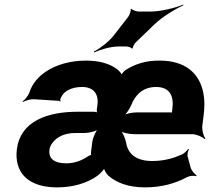

<svg xmlns="http://www.w3.org/2000/svg" viewBox="-20 -800 908 830"><path d="M335 -424C384 -424 408 -394 401 -345L399 -331C398 -324 398 -312 402 -309L405 -311C403 -315 390 -317 383 -317H317C184 -317 69 -276 53 -156C50 -131 51 -108 57 -88C75 -24 136 10 227 10C298 10 357 -9 401 -40C412 -48 432 -68 433 -77H429C428 -68 440 -48 449 -40C485 -9 537 10 607 10C677 10 739 -7 788 -34C799 -40 819 -42 827 -38L830 -42C822 -46 807 -64 804 -76L792 -120C788 -130 792 -147 797 -155L793 -156C789 -149 775 -135 764 -131C727 -115 688 -104 637 -104C571 -104 533 -133 525 -184C521 -205 509 -231 497 -239L493 -236C505 -227 539 -220 560 -220H810C828 -220 855 -209 864 -199L868 -202C859 -212 852 -241 855 -260L860 -299C865 -336 865 -369 859 -398C843 -482 782 -538 671 -538C612 -539 563 -523 524 -498C516 -493 504 -479 504 -472L508 -473C508 -480 493 -496 486 -501C454 -525 409 -538 352 -538C283 -538 223 -520 179 -491C148 -470 120 -441 107 -400C102 -386 87 -368 78 -362L79 -359C89 -365 113 -372 127 -371L236 -364C238 -364 238 -362 239 -361L243 -363C242 -364 240 -366 240 -368C251 -407 290 -424 335 -424ZM194 -154C195 -163 199 -171 205 -180C225 -209 260 -225 306 -225H346C364 -225 397 -233 408 -243L406 -246C395 -236 381 -204 379 -186L374 -148C373 -144 373 -129 375 -127L379 -130C376 -132 364 -127 360 -124C335 -107 303 -94 267 -94C219 -94 188 -111 194 -154ZM725 -328 724 -321C724 -318 722 -311 724 -309L728 -312C726 -314 719 -314 716 -314H568C551 -314 522 -308 511 -300L513 -297C524 -305 540 -328 547 -345C565 -391 599 -424 655 -424C713 -424 733 -386 725 -328ZM534 -727 472 -647C450 -619 410 -589 386 -577L387 -573C411 -585 458 -599 492 -599H527C533 -599 549 -594 550 -590L554 -591C553 -596 561 -611 566 -616L646 -693C682 -728 739 -762 773 -777L772 -780C738 -766 675 -750 629 -750H579C571 -750 551 -757 548 -762L545 -761C547 -755 540 -734 534 -727Z"/></svg>

Font: Asimov
Style: EdgeIt
Weight: 500
Designer: Google
Version: Version 2.000980: 2014